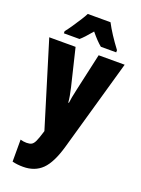

<svg xmlns="http://www.w3.org/2000/svg" viewBox="-183 -896 857 1165"><g transform="rotate(20 245.5 -314.0)"><path d="M2 -604H172L230 -364Q236 -339 240.5 -313.5Q245 -288 246 -271H250Q252 -288 256 -309.5Q260 -331 267 -362L321 -604H489L322 -16Q290 97 243 143Q196 189 121 189Q102 189 84.5 187Q67 185 51 181V39Q71 45 91 45Q111 45 123 38.5Q135 32 144.5 11.5Q154 -9 166 -49L169 -59ZM320 -817Q354 -752 415 -671V-657H316Q286 -681 246 -730Q202 -677 178 -657H77V-671Q91 -688 110 -716Q129 -744 147 -772Q165 -800 173 -817Z"/></g></svg>

Font: Noto Sans Tamil UI ExtraCondensed Black
Style: Regular
Weight: 900
Width: 2
Designer: Jelle Bosma - Monotype Design Team
Foundry: Monotype Imaging Inc.
Version: Version 2.004; ttfautohint (v1.8.4.7-5d5b)